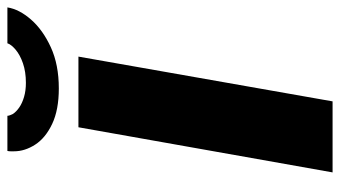

<svg xmlns="http://www.w3.org/2000/svg" viewBox="-220 -699 919 519"><g transform="rotate(-90 239.5 -439.5)"><path d="M33 0 155 -687H346L225 0ZM260 -740Q202 -740 164 -758Q126 -776 108 -804Q90 -832 90 -861Q90 -866 90 -870.5Q90 -875 91 -879H186Q186 -876 187.5 -872Q189 -868 191 -864Q197 -855 208.5 -847Q220 -839 237 -834Q254 -829 275 -829Q305 -829 328 -837Q351 -845 365 -857Q379 -869 382 -879H479Q474 -847 446 -815Q418 -783 371 -761.5Q324 -740 260 -740Z"/></g></svg>

Font: Archivo SemiExpanded ExtraBold
Style: Italic
Weight: 800
Width: 6
Italic angle: -10°
Designer: Hector Gatti
Foundry: Omnibus-Type
Version: Version 2.001